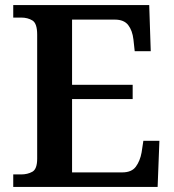

<svg xmlns="http://www.w3.org/2000/svg" viewBox="-20 -734 682 754"><path d="M32 0V-49H63Q88 -49 107 -59.5Q126 -70 126 -111V-598Q126 -642 107.5 -653.5Q89 -665 63 -665H32V-714H566L572 -533H509L504 -579Q500 -614 483.5 -635.5Q467 -657 431 -657H263V-401H501V-345H263V-57H460Q497 -57 513.5 -79.5Q530 -102 536 -135L543 -181H606L599 0Z"/></svg>

Font: Noto Serif Vithkuqi SemiBold
Style: Regular
Weight: 600
Version: Version 1.005